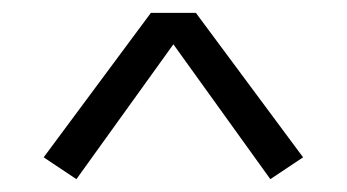

<svg xmlns="http://www.w3.org/2000/svg" viewBox="-20 -735 540 299"><path d="M99 -456 48 -490 215 -715H285L452 -490L401 -456L250 -666Z"/></svg>

Font: Iosevka SS18 Light
Style: Regular
Weight: 300
Monospace: yes
Designer: Belleve Invis
Foundry: Belleve Invis
Version: Version 25.1.1; ttfautohint (v1.8.4)